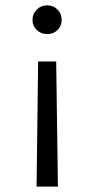

<svg xmlns="http://www.w3.org/2000/svg" viewBox="-20 -572 355 722"><path d="M123.4 -340.9 117.5 129.6H197.8L191.3 -340.9ZM212 -497.3Q212 -519.8 196.4 -535.9Q180.9 -552 157.2 -552Q134.2 -552 118.2 -535.9Q102.2 -519.8 102.2 -497.3Q102.2 -474.8 118.2 -459.2Q134.2 -443.7 157.2 -443.7Q180.9 -443.7 196.4 -459.2Q212 -474.8 212 -497.3Z"/></svg>

Font: Estedad-FD VF
Style: Regular
Weight: 100
Designer: Amin Abedi
Version: Version 7.3